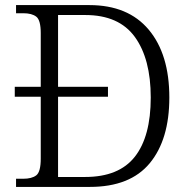

<svg xmlns="http://www.w3.org/2000/svg" viewBox="-20 -734 744 754"><path d="M43 0V-32H71Q105 -32 122.5 -45.5Q140 -59 140 -111V-354H38V-393H140V-604Q140 -655 122.5 -668.5Q105 -682 72 -682H43V-714H331Q483 -714 564 -617.5Q645 -521 645 -351Q645 -186 568 -93Q491 0 333 0ZM314 -39Q447 -39 509.5 -118.5Q572 -198 572 -351Q572 -503 509.5 -589Q447 -675 315 -675H208V-393H404V-354H208V-39Z"/></svg>

Font: Noto Serif Myanmar Light
Style: Regular
Weight: 300
Designer: Ben Mitchell and the Monotype Design Team
Foundry: Monotype Imaging Inc.
Version: Version 2.106; ttfautohint (v1.8.4.7-5d5b)